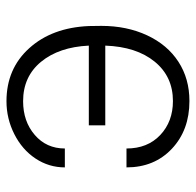

<svg xmlns="http://www.w3.org/2000/svg" viewBox="-26 -552 588 575"><g transform="rotate(-90 267.5 -264.0)"><path d="M252.4 -488.3Q191.9 -488.3 151.4 -453.4Q110.8 -418.5 110.8 -363.3H54.2Q54.2 -411.1 80.8 -451.2Q107.4 -491.2 153.8 -514.6Q200.2 -538.1 252.4 -538.1Q349.6 -538.1 411.1 -470Q472.7 -401.9 477.5 -291.5L478 -253.9Q478 -177.7 449.7 -116.9Q421.4 -56.2 370.6 -23.2Q319.8 9.8 252.9 9.8Q166 9.8 110.1 -42.7Q54.2 -95.2 54.2 -178.7H110.8Q110.8 -115.7 151.1 -77.6Q191.4 -39.6 252.9 -39.6Q326.2 -39.6 370.8 -94.2Q415.5 -148.9 418.9 -242.2H180.2V-291.5H418.9Q414.6 -380.9 370.4 -434.6Q326.2 -488.3 252.4 -488.3Z"/></g></svg>

Font: RobotoInd Light
Style: Regular
Weight: 300
Designer: Google
Version: Version 2.001151; 2014